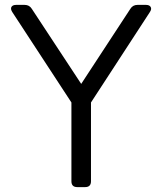

<svg xmlns="http://www.w3.org/2000/svg" viewBox="-20 -765 663 785"><path d="M296 0Q272 0 272 -24V-346L30 -716Q22 -729 27 -737Q32 -745 46 -745H81Q100 -745 110 -729L312 -422L513 -729Q523 -745 542 -745H577Q591 -745 596 -736.5Q601 -728 593 -716L352 -346V-24Q352 0 328 0Z"/></svg>

Font: Pitagon Sans Text
Style: Regular
Weight: 400
Designer: Travis Tran
Foundry: Pitagon
Version: Version 1.001; ttfautohint (v1.8.4.7-5d5b);gftools[0.9.26]